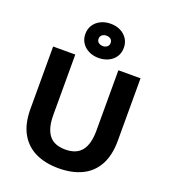

<svg xmlns="http://www.w3.org/2000/svg" viewBox="-170 -1081 1070 1214"><g transform="rotate(20 365.0 -474.0)"><path d="M365 12Q275 12 209 -20Q143 -52 107 -117Q71 -182 71 -280V-700H220V-294Q220 -204 255 -159Q290 -114 365 -114Q440 -114 475 -159Q510 -204 510 -293V-700H659V-280Q659 -182 623.5 -117Q588 -52 522 -20Q456 12 365 12ZM365 -730Q328 -730 298.5 -744.5Q269 -759 252 -785Q235 -811 235 -845Q235 -879 252 -905Q269 -931 298.5 -945.5Q328 -960 365 -960Q402 -960 431 -945.5Q460 -931 477 -905Q494 -879 494 -845Q494 -811 477.5 -785Q461 -759 431 -744.5Q401 -730 365 -730ZM365 -810Q382 -810 393.5 -819.5Q405 -829 405 -845Q405 -862 393.5 -871Q382 -880 365 -880Q348 -880 336 -870.5Q324 -861 324 -845Q324 -828 336 -819Q348 -810 365 -810Z"/></g></svg>

Font: Golos Text SemiBold
Style: Regular
Weight: 600
Designer: A.Korolkova, Vitaly Kuzmin
Foundry: ParaType Ltd
Version: Version 2.004